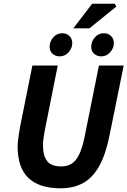

<svg xmlns="http://www.w3.org/2000/svg" viewBox="-20 -1006 689 1038"><path d="M307.6 12Q192.4 12 133.8 -43.7Q75.3 -99.4 75.3 -214.5Q75.3 -237.1 79.9 -265.9Q84.4 -294.7 88.4 -319.7L155.1 -651.8H292.2L220.9 -294.7Q217.4 -274.8 214.9 -256.1Q212.4 -237.4 212.4 -219.4Q212.4 -164.2 234.9 -135.2Q257.4 -106.2 311.6 -106.2Q343.3 -106.2 367.1 -120.8Q390.9 -135.4 408.5 -172Q426.2 -208.7 439 -274.1L514.8 -651.8H648.8L572.6 -276.3Q552 -172.1 516.5 -108.5Q481 -44.9 429.4 -16.5Q377.7 12 307.6 12ZM302.4 -701.3Q279.6 -701.3 264 -715.3Q248.3 -729.3 248.3 -753.6Q248.3 -781.4 267.8 -803.8Q287.3 -826.3 316.6 -826.3Q340.1 -826.3 355.4 -811.4Q370.6 -796.6 370.6 -771.9Q370.6 -746.2 351.1 -723.7Q331.7 -701.3 302.4 -701.3ZM527.2 -701.3Q504.5 -701.3 488.8 -715.3Q473.2 -729.3 473.2 -753.6Q473.2 -781.4 492.7 -803.8Q512.1 -826.3 541.4 -826.3Q565 -826.3 580.2 -811.4Q595.5 -796.6 595.5 -771.9Q595.5 -746.2 576 -723.7Q556.5 -701.3 527.2 -701.3ZM376.5 -853 478.2 -985.9H600.3L608.9 -970.4L463.5 -853Z"/></svg>

Font: Source Sans 3 VF
Style: Italic
Weight: 200
Italic angle: -11°
Designer: Paul D. Hunt
Foundry: Adobe Systems Incorporated
Version: Version 3.042;hotconv 1.0.118;makeotfexe 2.5.65603